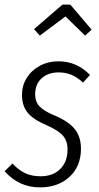

<svg xmlns="http://www.w3.org/2000/svg" viewBox="-25 -799 429 830"><path d="M364 -475 334 -442Q309 -465 284 -475.5Q259 -486 228 -486Q183 -486 155 -460.5Q127 -435 127 -391Q127 -359 146.5 -338.5Q166 -318 215 -298Q273 -273 299 -240Q325 -207 325 -156Q325 -80 275.5 -34.5Q226 11 148 11Q56 11 -5 -59L29 -92Q54 -65 82.5 -51Q111 -37 150 -37Q204 -37 235.5 -68.5Q267 -100 267 -153Q267 -189 247.5 -212Q228 -235 176 -258Q119 -282 94.5 -312Q70 -342 70 -389Q70 -429 90.5 -462Q111 -495 147 -514.5Q183 -534 228 -534Q307 -534 364 -475ZM147 -645 122 -673 245 -779H279L371 -671L343 -645L258 -728Z"/></svg>

Font: Fira Sans Extra Condensed Light
Style: Italic
Weight: 300
Width: 3
Italic angle: -8°
Designer: Carrois Corporate & Edenspiekermann AG
Foundry: Carrois Corporate GbR & Edenspiekermann AG
Version: Version 4.203